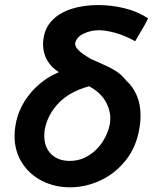

<svg xmlns="http://www.w3.org/2000/svg" viewBox="-20 -752 640 778"><path d="M39 -201Q39 -225 43 -245.5Q54.5 -315 102 -372.8Q149.5 -430.5 218.5 -459.5Q187.5 -479 171 -508Q154.5 -537 154.5 -572Q154.5 -588 157 -600Q164 -642.5 193.8 -672Q223.5 -701.5 271.2 -716.5Q319 -731.5 378.5 -731.5Q432.5 -731.5 486 -718.2Q539.5 -705 580 -677.5Q571 -657.5 549.5 -622Q545 -614.5 539.5 -605.2Q534 -596 528 -585Q482 -610 444 -619.8Q406 -629.5 381 -629.5Q348 -629.5 319 -615.8Q290 -602 284.5 -576.5Q283.5 -564 297.2 -549.5Q311 -535 348.5 -513L368 -504.5Q415 -484.5 443 -468.2Q471 -452 491.5 -425.5Q519 -401 534.2 -365.2Q549.5 -329.5 549.5 -284Q549.5 -257 544.5 -230Q532 -155.5 489.2 -102Q446.5 -48.5 386.8 -20.8Q327 7 264 7Q202 7 150.5 -19Q99 -45 69 -92.5Q39 -140 39 -201ZM425 -248.5Q427 -263.5 427 -271Q427 -309 406.2 -343.8Q385.5 -378.5 341 -402.5Q261.5 -380.5 217.2 -334Q173 -287.5 161.5 -228Q159.5 -216 159.5 -201.5Q159.5 -154.5 187.8 -127.2Q216 -100 262 -100Q304.5 -100 339.2 -121.8Q374 -143.5 396 -177.8Q418 -212 425 -248.5Z"/></svg>

Font: JuliaMono ExtraBoldItalic
Style: Regular
Weight: 800
Italic angle: -9°
Monospace: yes
Designer: cormullion
Foundry: corm
Version: Version 0.049; ttfautohint (v1.8.4)